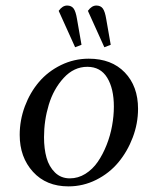

<svg xmlns="http://www.w3.org/2000/svg" viewBox="-20 -663 543 690"><path d="M50.8 -178.2Q50.8 -231 69.3 -280.8Q87.9 -330.6 120.1 -368.4Q152.3 -406.2 199.2 -429.2Q246.1 -452.1 298.8 -452.1Q380.9 -452.1 428.5 -402.6Q476.1 -353 476.1 -272Q476.1 -219.2 457 -168.9Q438 -118.7 405.5 -79.6Q373 -40.5 325.9 -16.8Q278.8 6.8 226.1 6.8Q146 6.8 98.4 -45.7Q50.8 -98.1 50.8 -178.2ZM138.2 -169.9Q138.2 -128.4 147.2 -96.2Q156.2 -64 177.7 -43Q199.2 -22 231 -22Q260.7 -22 286.9 -38.3Q313 -54.7 331.3 -81.3Q349.6 -107.9 363 -141.8Q376.5 -175.8 382.8 -211.2Q389.2 -246.6 389.2 -279.8Q389.2 -344.7 365.2 -383.8Q341.3 -422.9 293.9 -422.9Q245.6 -422.9 209 -383.1Q172.4 -343.3 155.3 -286.6Q138.2 -230 138.2 -169.9ZM190.9 -624Q204.6 -643.1 221.2 -643.1Q236.8 -643.1 244.6 -632.3Q252.4 -621.6 256.8 -594.2L272.9 -502L250 -493.2ZM295.9 -624Q309.6 -643.1 326.2 -643.1Q341.8 -643.1 349.6 -632.3Q357.4 -621.6 361.8 -594.2L377.9 -502L355 -493.2Z"/></svg>

Font: Dihjauti
Style: Bold Italic
Weight: 700
Italic angle: -9°
Designer: T. Christopher White
Version: Version 3.0.0